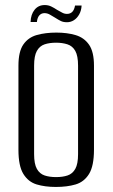

<svg xmlns="http://www.w3.org/2000/svg" viewBox="-20 -728 446 760"><path d="M201 12Q158 12 125 2Q92 -8 72.5 -39.5Q53 -71 53 -135V-468Q53 -524 72.5 -552Q92 -580 126 -589.5Q160 -599 203 -599Q246 -599 279.5 -589Q313 -579 332.5 -551Q352 -523 352 -468V-136Q352 -71 332.5 -39.5Q313 -8 279.5 2Q246 12 201 12ZM202 -27Q228 -27 247.5 -33.5Q267 -40 278 -59.5Q289 -79 289 -118V-468Q289 -507 278 -526.5Q267 -546 247 -552.5Q227 -559 202 -559Q176 -559 156.5 -552.5Q137 -546 126 -526.5Q115 -507 115 -468V-118Q115 -79 126 -59.5Q137 -40 156.5 -33.5Q176 -27 202 -27ZM245 -640Q231 -640 221.5 -644.5Q212 -649 198 -658Q189 -663 178.5 -669.5Q168 -676 156 -676Q144 -676 136 -667.5Q128 -659 126 -641H101Q102 -671 117 -689.5Q132 -708 157 -708Q171 -708 182.5 -702.5Q194 -697 206 -689Q217 -683 226 -678Q235 -673 245 -673Q258 -673 266 -681Q274 -689 277 -706H303Q302 -686 293.5 -671Q285 -656 272.5 -648Q260 -640 245 -640Z"/></svg>

Font: Alumni Sans Thin
Style: Regular
Weight: 400
Version: Version 1.018